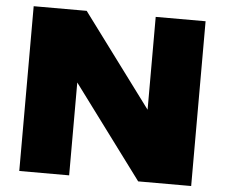

<svg xmlns="http://www.w3.org/2000/svg" viewBox="-52 -800 1006 859"><g transform="rotate(5 451.0 -370.0)"><path d="M65 0V-740H303L613 -323V-740H837V0H599L289 -417V0Z"/></g></svg>

Font: Encode Sans Expanded Expanded Black
Style: Regular
Weight: 900
Width: 7
Designer: Multiple Designers
Foundry: Impallari Type
Version: Version 3.000; ttfautohint (v1.8.3) -l 8 -r 50 -G 200 -x 14 